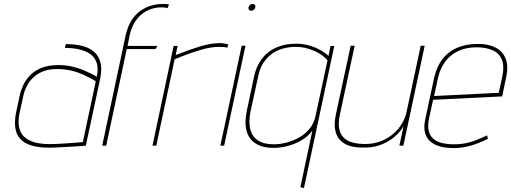

<svg xmlns="http://www.w3.org/2000/svg" viewBox="-20 -730 2562 962"><path d="M465 -346Q438 -361 407.5 -374.5Q377 -388 343.5 -396Q310 -404 273 -404Q222 -404 187 -389.5Q152 -375 130 -352Q108 -329 96 -302.5Q84 -276 79 -252L61 -169Q52 -124 56.5 -90.5Q61 -57 81 -34.5Q101 -12 137.5 -1Q174 10 228 10Q239 10 261 9Q283 8 309 6.5Q335 5 358.5 3.5Q382 2 396.5 1Q411 0 410 0L482 -336Q492 -385 483 -418.5Q474 -452 449.5 -472Q425 -492 389.5 -500.5Q354 -509 310 -509L305 -490Q340 -490 372.5 -483.5Q405 -477 429 -461.5Q453 -446 463.5 -418Q474 -390 465 -346ZM460 -323 395 -18Q396 -18 384 -17Q372 -16 352 -14.5Q332 -13 309 -11.5Q286 -10 265.5 -9Q245 -8 231 -8Q172 -8 138 -22Q104 -36 89.5 -58.5Q75 -81 73.5 -108.5Q72 -136 78 -163L97 -250Q103 -278 116 -302Q129 -326 149.5 -344.5Q170 -363 199 -373.5Q228 -384 267 -384Q304 -384 336 -376.5Q368 -369 398 -355.5Q428 -342 460 -323Z M819 -689 827 -707Q822 -709 816 -709.5Q810 -710 804 -710Q798 -710 792 -710Q766 -710 738 -702Q710 -694 684 -676Q658 -658 638.5 -627Q619 -596 609 -550L492 0H512L615 -484H759L769 -500H619L629 -550Q638 -593 656.5 -621Q675 -649 698 -665Q721 -681 746 -687.5Q771 -694 794 -693Q801 -693 807 -692Q813 -691 819 -689Z M1119 -491 1124 -507Q1115 -510 1103.5 -512Q1092 -514 1080 -514Q1037 -514 982.5 -497.5Q928 -481 860 -454L870 -500H850L744 0H763L855 -433Q896 -450 928.5 -461.5Q961 -473 987 -480.5Q1013 -488 1034 -491.5Q1055 -495 1074 -495Q1085 -495 1097 -494.5Q1109 -494 1119 -491Z M1084 0H1103L1210 -501H1191ZM1245 -710Q1238 -710 1232.5 -705.5Q1227 -701 1225 -693Q1224 -686 1227.5 -681Q1231 -676 1238 -676Q1245 -676 1251.5 -681Q1258 -686 1259 -693Q1261 -701 1257 -705.5Q1253 -710 1245 -710Z M1545 -75 1485 208 1503 212 1655 -500H1636L1626 -450Q1605 -469 1579 -482.5Q1553 -496 1523.5 -503.5Q1494 -511 1463 -511Q1408 -511 1364.5 -492Q1321 -473 1292.5 -436Q1264 -399 1253 -346L1217 -177Q1204 -116 1215.5 -74Q1227 -32 1261.5 -10.5Q1296 11 1351 11Q1382 11 1417.5 2.5Q1453 -6 1487 -25Q1521 -44 1545 -75ZM1621 -428 1561 -149Q1553 -112 1531 -85Q1509 -58 1478.5 -41Q1448 -24 1415 -15.5Q1382 -7 1352 -7Q1302 -7 1272.5 -26.5Q1243 -46 1234 -82.5Q1225 -119 1235 -170L1274 -349Q1282 -388 1300 -415.5Q1318 -443 1342.5 -460.5Q1367 -478 1395.5 -486Q1424 -494 1454 -495Q1483 -496 1509 -490Q1535 -484 1557 -474Q1579 -464 1595 -452Q1611 -440 1621 -428Z M2002 -98 1981 0H2001L2108 -501H2088L2017 -169Q2011 -139 1994 -111Q1977 -83 1952 -61Q1927 -39 1895.5 -25.5Q1864 -12 1827 -9Q1772 -6 1735.5 -19.5Q1699 -33 1685 -66.5Q1671 -100 1683 -156L1757 -501H1737L1663 -157Q1653 -110 1659.5 -78.5Q1666 -47 1683.5 -28.5Q1701 -10 1725 -1.5Q1749 7 1775 8.5Q1801 10 1823 9Q1859 7 1893 -6.5Q1927 -20 1955.5 -43.5Q1984 -67 2002 -98Z M2129 -133 2150 -230 2496 -247 2516 -342Q2528 -398 2514 -435Q2500 -472 2464 -491Q2428 -510 2375 -510Q2314 -510 2269 -490Q2224 -470 2195.5 -432Q2167 -394 2155 -339L2111 -134Q2102 -93 2109.5 -65Q2117 -37 2137.5 -20Q2158 -3 2188 4.5Q2218 12 2254 12Q2296 12 2339.5 -0.5Q2383 -13 2425 -35L2420 -52Q2372 -28 2334.5 -17.5Q2297 -7 2256 -7Q2223 -7 2196.5 -13Q2170 -19 2152.5 -33.5Q2135 -48 2128.5 -72.5Q2122 -97 2129 -133ZM2496 -343 2479 -265 2155 -249 2175 -341Q2186 -389 2212 -423Q2238 -457 2277.5 -475Q2317 -493 2367 -493Q2415 -493 2448.5 -478Q2482 -463 2495 -430Q2508 -397 2496 -343Z"/></svg>

Font: Advent Pro Thin
Style: Italic
Weight: 250
Italic angle: -12°
Version: Version 3.000